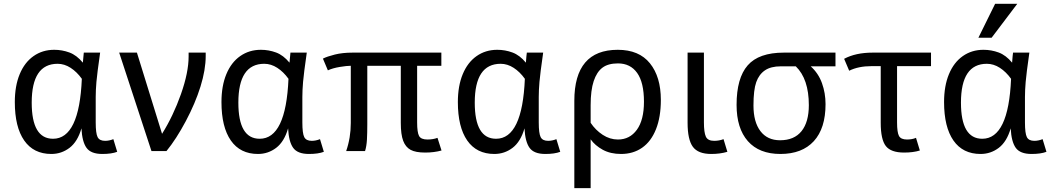

<svg xmlns="http://www.w3.org/2000/svg" viewBox="-20 -786 5470 999"><path d="M589.8 3.9Q560.5 15.1 512.2 15.1Q453.1 15.1 430.2 -16.8Q407.2 -48.8 403.8 -118.2Q383.8 -48.8 341.8 -16.8Q299.8 15.1 247.1 15.1Q154.8 15.1 106 -54.9Q57.1 -125 57.1 -254.9Q57.1 -338.9 82.5 -400.1Q107.9 -461.4 154.5 -494.1Q201.2 -526.9 262.2 -526.9Q303.2 -526.9 341.1 -512.9Q378.9 -499 411.1 -460Q414.1 -500 416 -512.2H501Q485.4 -402.8 481.7 -359.9Q478 -316.9 478 -280.8V-148.9Q478 -92.3 487.8 -72.8Q497.6 -53.2 526.9 -53.2Q547.9 -53.2 569.8 -62ZM255.9 -64Q392.6 -64 405.8 -376Q379.9 -412.1 347.4 -433.1Q314.9 -454.1 279.8 -454.1Q145 -454.1 145 -252Q145 -64 255.9 -64Z M692.4 -512.2 823.2 -89.8Q881.3 -182.6 921.4 -295.9Q961.4 -409.2 961.4 -492.2V-512.2H1050.3V-495.1Q1050.3 -422.9 1023.2 -335.7Q996.1 -248.5 946.8 -155.8Q897.5 -63 846.2 0H768.1L600.1 -512.2Z M1665 3.9Q1635.7 15.1 1587.4 15.1Q1528.3 15.1 1505.4 -16.8Q1482.4 -48.8 1479 -118.2Q1459 -48.8 1417 -16.8Q1375 15.1 1322.3 15.1Q1230 15.1 1181.2 -54.9Q1132.3 -125 1132.3 -254.9Q1132.3 -338.9 1157.7 -400.1Q1183.1 -461.4 1229.7 -494.1Q1276.4 -526.9 1337.4 -526.9Q1378.4 -526.9 1416.3 -512.9Q1454.1 -499 1486.3 -460Q1489.3 -500 1491.2 -512.2H1576.2Q1560.5 -402.8 1556.9 -359.9Q1553.2 -316.9 1553.2 -280.8V-148.9Q1553.2 -92.3 1563 -72.8Q1572.8 -53.2 1602.1 -53.2Q1623 -53.2 1645 -62ZM1331.1 -64Q1467.8 -64 1481 -376Q1455.1 -412.1 1422.6 -433.1Q1390.1 -454.1 1355 -454.1Q1220.2 -454.1 1220.2 -252Q1220.2 -64 1331.1 -64Z M2277.3 -2.9Q2238.3 7.8 2192.4 7.8Q2142.6 7.8 2116.5 -6.3Q2090.3 -20.5 2077.9 -53.2Q2065.4 -85.9 2065.4 -147V-443.8H1891.1V-140.1Q1891.1 -92.8 1889.2 -58.8Q1887.2 -24.9 1879.4 0H1781.2Q1805.2 -69.3 1805.2 -146V-443.8Q1785.2 -443.8 1748 -437.7Q1710.9 -431.6 1686 -419.9L1660.2 -481Q1682.1 -492.2 1722.2 -502.2Q1762.2 -512.2 1814.5 -512.2H2276.4V-443.8H2150.4V-148.9Q2150.4 -97.2 2160.4 -78.6Q2170.4 -60.1 2204.1 -60.1Q2233.4 -60.1 2256.3 -68.8Z M2895 3.9Q2865.7 15.1 2817.4 15.1Q2758.3 15.1 2735.4 -16.8Q2712.4 -48.8 2709 -118.2Q2689 -48.8 2647 -16.8Q2605 15.1 2552.2 15.1Q2460 15.1 2411.1 -54.9Q2362.3 -125 2362.3 -254.9Q2362.3 -338.9 2387.7 -400.1Q2413.1 -461.4 2459.7 -494.1Q2506.3 -526.9 2567.4 -526.9Q2608.4 -526.9 2646.2 -512.9Q2684.1 -499 2716.3 -460Q2719.2 -500 2721.2 -512.2H2806.2Q2790.5 -402.8 2786.9 -359.9Q2783.2 -316.9 2783.2 -280.8V-148.9Q2783.2 -92.3 2793 -72.8Q2802.7 -53.2 2832 -53.2Q2853 -53.2 2875 -62ZM2561 -64Q2697.8 -64 2710.9 -376Q2685.1 -412.1 2652.6 -433.1Q2620.1 -454.1 2585 -454.1Q2450.2 -454.1 2450.2 -252Q2450.2 -64 2561 -64Z M2968.3 192.9V-261.2Q2968.3 -526.9 3194.3 -526.9Q3305.2 -526.9 3361.8 -456.5Q3418.5 -386.2 3418.5 -266.1Q3418.5 -177.2 3393.1 -113.5Q3367.7 -49.8 3321 -17.3Q3274.4 15.1 3211.4 15.1Q3156.2 15.1 3116.2 -6.8Q3076.2 -28.8 3053.2 -61V192.9ZM3053.2 -147Q3078.6 -108.9 3116 -84.5Q3153.3 -60.1 3195.3 -60.1Q3256.8 -60.1 3293.7 -110.8Q3330.6 -161.6 3330.6 -256.8Q3330.6 -356.9 3295.2 -406.5Q3259.8 -456.1 3195.3 -456.1Q3144 -456.1 3114.5 -433.8Q3085 -411.6 3069.1 -364Q3053.2 -316.4 3053.2 -238.8Z M3764.6 3.9Q3726.6 15.1 3680.7 15.1Q3612.3 15.1 3585 -22.2Q3557.6 -59.6 3557.6 -147V-512.2H3642.6V-148.9Q3642.6 -97.2 3652.6 -75.2Q3662.6 -53.2 3695.8 -53.2Q3721.7 -53.2 3744.6 -62Z M4327.1 -512.2V-440.9H4198.2Q4238.3 -404.8 4256.8 -353.3Q4275.4 -301.8 4275.4 -244.1Q4275.4 -118.2 4214.4 -51.5Q4153.3 15.1 4040.5 15.1Q3930.2 15.1 3871.3 -51.5Q3812.5 -118.2 3812.5 -240.2Q3812.5 -379.9 3870.4 -446Q3928.2 -512.2 4058.6 -512.2ZM4042.5 -440.9Q3990.7 -440.9 3960 -419.9Q3929.2 -398.9 3914.8 -358.6Q3900.4 -318.4 3900.4 -236.8Q3900.4 -151.4 3936.5 -103.8Q3972.7 -56.2 4038.6 -56.2Q4112.3 -56.2 4150.4 -103.5Q4188.5 -150.9 4188.5 -238.8Q4188.5 -375 4120.6 -440.9Z M4824.2 -441.9H4647.5V-148.9Q4647.5 -97.2 4657.5 -78.6Q4667.5 -60.1 4699.2 -60.1Q4726.1 -60.1 4746.1 -68.8L4766.1 -2.9Q4731.4 7.8 4684.1 7.8Q4615.7 7.8 4589.1 -26.1Q4562.5 -60.1 4562.5 -147V-441.9H4515.1Q4446.3 -441.9 4398.4 -418L4372.1 -480Q4432.1 -512.2 4520.5 -512.2H4824.2Z M5424.8 3.9Q5395.5 15.1 5347.2 15.1Q5288.1 15.1 5265.1 -16.8Q5242.2 -48.8 5238.8 -118.2Q5218.8 -48.8 5176.8 -16.8Q5134.8 15.1 5082 15.1Q4989.7 15.1 4940.9 -54.9Q4892.1 -125 4892.1 -254.9Q4892.1 -338.9 4917.5 -400.1Q4942.9 -461.4 4989.5 -494.1Q5036.1 -526.9 5097.2 -526.9Q5138.2 -526.9 5176 -512.9Q5213.9 -499 5246.1 -460Q5249 -500 5251 -512.2H5335.9Q5320.3 -402.8 5316.7 -359.9Q5313 -316.9 5313 -280.8V-148.9Q5313 -92.3 5322.8 -72.8Q5332.5 -53.2 5361.8 -53.2Q5382.8 -53.2 5404.8 -62ZM5090.8 -64Q5227.5 -64 5240.7 -376Q5214.8 -412.1 5182.4 -433.1Q5149.9 -454.1 5114.7 -454.1Q4980 -454.1 4980 -252Q4980 -64 5090.8 -64ZM5139.6 -589.8H5070.8L5157.7 -766.1H5272.9Z"/></svg>

Font: Lorenzo Sans
Style: Regular
Weight: 400
Foundry: Intel Corporation
Version: Version 1.00; ttfautohint (v1.5)